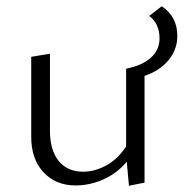

<svg xmlns="http://www.w3.org/2000/svg" viewBox="-20 -590 588 615"><path d="M443 -347V-5L393 5L386 -72Q354 -34 310.5 -15Q267 4 222 4Q159 4 119.5 -38Q80 -80 80 -152V-408L140 -418V-171Q140 -109 168 -74.5Q196 -40 246 -40Q284 -40 321 -60.5Q358 -81 384 -121V-370Q435 -380 463 -405Q491 -430 491 -467Q491 -514 458 -539L498 -570Q548 -537 548 -475Q548 -431 519.5 -397Q491 -363 443 -347Z"/></svg>

Font: Isabella Sans
Style: Regular
Weight: 400
Designer: Original fonts by Christian Thalmann (Catharsis Fonts), Modifications by Cristiano Sobral
Version: Version 0.002;July 12, 2020;FontCreator 13.0.0.2655 64-bit; 